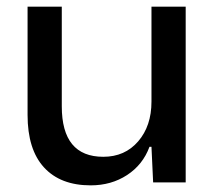

<svg xmlns="http://www.w3.org/2000/svg" viewBox="-20 -549 651 578"><path d="M253 9Q162 9 112.5 -45Q63 -99 63 -203V-529H166V-229Q166 -77 291 -77Q356 -77 396 -123.5Q436 -170 436 -243V-529H539V0H441L436 -107H430Q410 -53 362.5 -22Q315 9 253 9Z"/></svg>

Font: Mona Sans Medium
Style: Regular
Weight: 500
Designer: Deni Anggara
Foundry: GitHub
Version: Version 2.000;Glyphs 3.2.3 (3260)